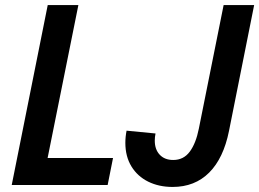

<svg xmlns="http://www.w3.org/2000/svg" viewBox="-20 -740 1037 768"><path d="M170.9 -719.7H293.5L170.4 -107.9H432.1L410.6 0H26.9ZM481.4 -168.5Q481.4 -192.9 486.3 -217.3L602.1 -206.1Q599.1 -191.4 599.1 -177.7Q599.1 -142.1 618.9 -121.1Q638.7 -100.1 672.9 -100.1Q714.4 -100.1 739 -133.3Q763.7 -166.5 775.4 -225.6L874.5 -719.7H996.6L896 -216.3Q874 -106.9 816.7 -49.6Q759.3 7.8 670.4 7.8Q615.7 7.8 572.8 -13.4Q529.8 -34.7 505.6 -74.5Q481.4 -114.3 481.4 -168.5Z"/></svg>

Font: Reddit Sans Chocolate SemiBold
Style: Italic
Weight: 600
Italic angle: -11.25°
Designer: Stephen Hutchings
Version: Version 1.013